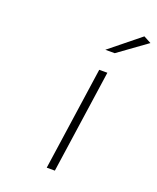

<svg xmlns="http://www.w3.org/2000/svg" viewBox="-139 -826 745 910"><g transform="rotate(20 234.0 -371.5)"><path d="M208 0 283.2 -521H324.2L249 0ZM277.8 -620.1 430.2 -743.2 467.8 -723.1 325.2 -620.1Z"/></g></svg>

Font: Trueno UltraLight
Style: Italic
Weight: 250
Designer: Julieta Ulanovsky
Foundry: Julieta Ulanovsky
Version: Version 3.001b | FøM Fix